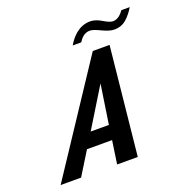

<svg xmlns="http://www.w3.org/2000/svg" viewBox="-144 -974 1103 1114"><g transform="rotate(-20 408.0 -417.0)"><path d="M43.2 0H169.5L257.9 -143H412.9L392 0H519.5L588.1 -667H484.4ZM313.1 -232 462.2 -475 425.6 -232ZM654.7 -789C641.4 -789 622.4 -796.5 597.7 -811.5C573 -826.5 549.8 -834 528.2 -834C455.9 -834 410.6 -779.3 386.1 -737H438.6C451.8 -757.9 472.6 -784 507.8 -784C521.2 -784 542.6 -776.8 572.1 -762.5C601.6 -748.2 626 -741 645.1 -741C675.1 -741 700.2 -750 720.5 -768C740.7 -786 758.1 -807.7 772.8 -833H721.5C708.3 -814.8 686.5 -789 654.7 -789Z"/></g></svg>

Font: Din Kursivschrift
Style: Breit
Weight: 400
Version: Version 1.089